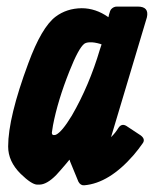

<svg xmlns="http://www.w3.org/2000/svg" viewBox="-20 -550 461 575"><path d="M189.5 -67.4H189.9L188 -71.8L178.7 -60.5Q161.1 -39.6 148.4 -25.9Q120.1 2.9 97.7 2.9H90.8Q74.2 2 42 -29.3Q4.4 -66.4 4.4 -111.3Q4.4 -198.2 64.9 -360.8Q104.5 -468.3 146.5 -500Q179.7 -524.9 224.6 -525.4Q266.6 -525.4 304.7 -498.5L306.6 -506.8Q309.6 -518.6 313 -522.5Q320.3 -530.3 330.1 -530.3H392.6Q427.2 -530.3 419.9 -498L312.5 -139.2Q326.2 -152.8 334 -166Q343.8 -181.6 358.4 -172.9L401.4 -144.5Q415.5 -133.8 408.2 -122.1Q395 -103 380.4 -85.9Q307.1 -1.5 232.4 4.9Q221.2 5.9 214.8 -5.9ZM284.2 -417Q282.2 -417.5 280.3 -418.5Q262.2 -423.8 250 -423.3Q238.8 -423.3 232.4 -418.9Q215.3 -405.8 188 -336.9Q152.8 -248.5 138.7 -174.8Q135.7 -158.2 135.3 -152.8Q135.3 -145.5 141.1 -145.5Q144.5 -145.5 147.5 -146.5Q165.5 -154.8 195.3 -204.1Q247.1 -293.5 279.3 -402.3Z"/></svg>

Font: Allan
Style: Bold
Weight: 700
Version: Version 1.005